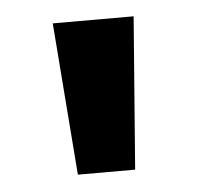

<svg xmlns="http://www.w3.org/2000/svg" viewBox="-32 -833 338 324"><g transform="rotate(-5 136.5 -671.0)"><path d="M88 -542 68 -800H205L185 -542Z"/></g></svg>

Font: Noto Sans Malayalam
Style: Regular
Weight: 400
Designer: Jelle Bosma - Monotype Design Team
Foundry: Monotype Imaging Inc.
Version: Version 2.103